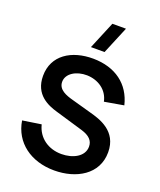

<svg xmlns="http://www.w3.org/2000/svg" viewBox="-176 -1090 1011 1214"><g transform="rotate(20 329.0 -483.0)"><path d="M336.5 15C484.5 15 619 -60 619 -209.5C619 -352.5 496 -388.5 426 -407.5L297 -443.5C248.5 -456.5 193 -476 193 -529.5C193 -585.5 256 -623 328 -621.5C402 -619.5 468.5 -577 484 -501L613.5 -523.5C581.5 -657 477.5 -732.5 329.5 -734C183 -735 66.5 -662.5 66.5 -523.5C66.5 -396.5 163 -358 227 -339.5L413 -284.5C467.5 -268 493 -241.5 493 -201.5C493 -135 421 -98 344 -98C257 -98 184.5 -146.5 163.5 -232L38.5 -213C61 -71.5 179 15 336.5 15ZM289 -797.5H380.5L457.5 -982.5H366Z"/></g></svg>

Font: Manrope
Style: Bold
Weight: 700
Designer: Mikhail Sharanda
Foundry: Mikhail Sharanda
Version: Version 4.505;FEAKit 1.0